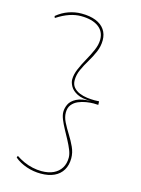

<svg xmlns="http://www.w3.org/2000/svg" viewBox="-139 -893 815 1110"><g transform="rotate(15 268.5 -337.5)"><path d="M208 -815Q258 -815 293 -801Q328 -787 346.5 -760.5Q365 -734 365 -697Q365 -661 350.5 -627Q336 -593 316.5 -561Q297 -529 282.5 -497Q268 -465 268 -433Q268 -407 282 -390.5Q296 -374 318 -365Q340 -356 364 -353Q388 -350 409 -350L436 -351L437 -330L409 -331Q389 -331 364.5 -327Q340 -323 318 -313.5Q296 -304 281.5 -286Q267 -268 267 -239Q267 -211 282 -181.5Q297 -152 316.5 -121Q336 -90 351 -57.5Q366 -25 366 9Q366 50 348.5 79.5Q331 109 298 124.5Q265 140 218 140Q196 140 174.5 136.5Q153 133 132.5 126Q112 119 93.5 109Q75 99 60 86L64 75Q86 90 111.5 101.5Q137 113 164.5 119Q192 125 218 125Q260 125 289.5 111Q319 97 335 71Q351 45 351 9Q351 -11 341 -36Q331 -61 316.5 -88Q302 -115 287 -142.5Q272 -170 262 -194.5Q252 -219 252 -239Q252 -262 263 -285Q274 -308 304.5 -324Q335 -340 391 -340Q337 -340 307 -355.5Q277 -371 265 -393Q253 -415 253 -433Q253 -463 267.5 -497Q282 -531 301.5 -565.5Q321 -600 335.5 -633.5Q350 -667 350 -697Q350 -746 312.5 -773Q275 -800 208 -800Q175 -800 139.5 -788Q104 -776 64 -750L60 -761Q77 -775 94.5 -785Q112 -795 130.5 -801.5Q149 -808 168 -811.5Q187 -815 208 -815Z"/></g></svg>

Font: Kalnia Thin Thin
Style: Regular
Weight: 250
Version: Version 1.105